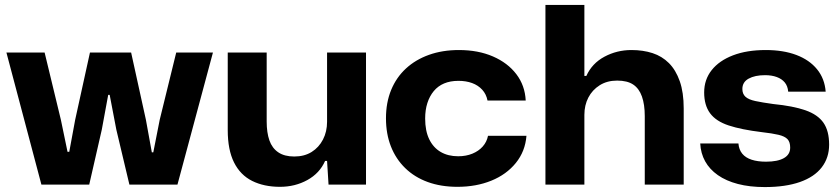

<svg xmlns="http://www.w3.org/2000/svg" viewBox="-20 -749 3408 779"><path d="M148 0 6 -536H161L227 -263L254 -133H261L285 -263L345 -536H512L572 -263L596 -131H602L628 -263L695 -536H844L700 0H505L452 -223L425 -364H419L393 -223L342 0Z M1116 9Q1051 9 1003 -15Q955 -39 929.5 -90Q904 -141 904 -221V-536H1062V-256Q1062 -211 1073 -179.5Q1084 -148 1109 -131Q1134 -114 1174 -114Q1215 -114 1244.5 -132.5Q1274 -151 1290.5 -183Q1307 -215 1307 -255V-536H1465V0H1313L1307 -96H1299Q1277 -46 1227 -18.5Q1177 9 1116 9Z M1836 9Q1769 9 1715.5 -10.5Q1662 -30 1624 -67Q1586 -104 1566 -155Q1546 -206 1546 -269Q1546 -333 1567 -384Q1588 -435 1627 -471Q1666 -507 1720.5 -526.5Q1775 -546 1842 -546Q1920 -546 1980 -520Q2040 -494 2075 -448Q2110 -402 2113 -341H1958Q1953 -367 1936.5 -385Q1920 -403 1895.5 -412Q1871 -421 1840 -421Q1807 -421 1782 -410.5Q1757 -400 1740 -379.5Q1723 -359 1714 -331Q1705 -303 1705 -268Q1705 -218 1721.5 -184Q1738 -150 1768 -132.5Q1798 -115 1839 -115Q1871 -115 1896.5 -125.5Q1922 -136 1938.5 -154.5Q1955 -173 1960 -198H2116Q2111 -135 2073 -88Q2035 -41 1973.5 -16Q1912 9 1836 9Z M2193 0V-729H2351V-441H2359Q2382 -492 2432.5 -519Q2483 -546 2542 -546Q2589 -546 2627.5 -533.5Q2666 -521 2694 -493Q2722 -465 2738 -419.5Q2754 -374 2754 -309V0H2596V-278Q2596 -325 2584.5 -357.5Q2573 -390 2549 -406Q2525 -422 2484 -422Q2443 -422 2413 -403Q2383 -384 2367 -353Q2351 -322 2351 -283V0Z M3083 10Q3022 10 2974 -2.5Q2926 -15 2892.5 -38.5Q2859 -62 2841 -94.5Q2823 -127 2821 -167H2976Q2978 -142 2991.5 -125.5Q3005 -109 3029.5 -101Q3054 -93 3088 -93Q3135 -93 3160.5 -107.5Q3186 -122 3186 -150Q3186 -173 3175 -184.5Q3164 -196 3139 -202Q3114 -208 3070 -213Q2988 -223 2936.5 -240Q2885 -257 2861 -289.5Q2837 -322 2837 -374Q2837 -426 2867.5 -464.5Q2898 -503 2954 -524.5Q3010 -546 3087 -546Q3158 -546 3211 -526Q3264 -506 3295 -468Q3326 -430 3330 -377H3178Q3176 -400 3164 -414.5Q3152 -429 3131.5 -436.5Q3111 -444 3084 -444Q3043 -444 3017.5 -430Q2992 -416 2992 -388Q2992 -368 3004.5 -356.5Q3017 -345 3045 -339Q3073 -333 3117 -327Q3198 -319 3248 -301.5Q3298 -284 3321 -251Q3344 -218 3344 -162Q3344 -109 3314 -70Q3284 -31 3225.5 -10.5Q3167 10 3083 10Z"/></svg>

Font: Mona Sans SemiExpanded
Style: Bold
Weight: 700
Width: 6
Designer: Deni Anggara
Foundry: GitHub
Version: Version 2.000